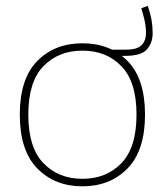

<svg xmlns="http://www.w3.org/2000/svg" viewBox="-20 -637 580 662"><path d="M489.7 -616.7 467.3 -608.9Q473.1 -589.4 476.6 -575Q480 -560.5 481.7 -548.3Q483.4 -536.1 483.4 -522.9Q483.4 -497.6 468.5 -481.7Q453.6 -465.8 414.6 -465.8H351.6V-444.3H409.7Q467.3 -444.3 486.8 -466.8Q506.3 -489.3 506.3 -522.5Q506.3 -545.9 502.7 -567.1Q499 -588.4 489.7 -616.7ZM264.2 -462.4Q346.7 -462.4 398.7 -408.7Q450.7 -355 450.7 -241.7Q450.7 -128.4 398.7 -74.5Q346.7 -20.5 264.2 -20.5Q181.6 -20.5 129.6 -74.5Q77.6 -128.4 77.6 -241.7Q77.6 -355 129.6 -408.7Q181.6 -462.4 264.2 -462.4ZM264.2 -487.8Q168.9 -487.8 108.6 -426.8Q48.3 -365.7 48.3 -241.7Q48.3 -117.7 108.6 -56.2Q168.9 5.4 264.2 5.4Q359.4 5.4 419.7 -56.2Q480 -117.7 480 -241.7Q480 -365.7 419.7 -426.8Q359.4 -487.8 264.2 -487.8Z"/></svg>

Font: Estedad-FD VF
Style: Regular
Weight: 100
Designer: Amin Abedi
Version: Version 7.3